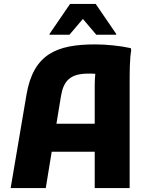

<svg xmlns="http://www.w3.org/2000/svg" viewBox="-20 -953 754 973"><path d="M400 -857 468 -777H569V-781L465 -933H335L231 -781V-777H332ZM643 -709C589 -721 519 -728 463 -728C268 -728 149 -680 114 -472L34 0H212L242 -184H460V0H637V-537C637 -577 637 -660 645 -697ZM266 -326 289 -466C302 -543 335 -580 428 -580C439 -580 451 -580 463 -579C461 -561 460 -541 460 -519V-326Z"/></svg>

Font: Kufam Arabic Latin Roman Bold
Style: Regular
Weight: 700
Designer: Wael Morcos & Artur Schmal
Version: Version 1.200;PS 001.200;hotconv 1.0.88;makeotf.lib2.5.64775